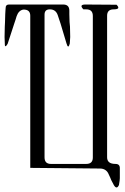

<svg xmlns="http://www.w3.org/2000/svg" viewBox="-34 -774 554 854"><path d="M100.6 -27.3Q100.6 -44.9 100.6 -62.5V-704.1Q100.6 -732.4 69.3 -731.4Q48.8 -727.5 40 -702.1L35.2 -686.5L29.3 -668.9L0 -579.1Q-13.7 -555.7 -12.7 -583L-13.7 -609.4L-12.7 -655.3L-11.7 -675.8L-10.7 -710.9L-9.8 -726.6L-8.8 -739.3Q-8.8 -753.9 5.9 -753.9H247.1Q274.4 -753.9 274.4 -726.6V-710.9L275.4 -675.8L277.3 -655.3L278.3 -609.4L276.4 -580.1Q269.5 -553.7 261.7 -581.1L235.4 -668.9L229.5 -686.5L222.7 -707Q213.9 -732.4 187.5 -732.4Q164.1 -732.4 164.1 -709V-74.2Q164.1 -44.9 192.4 -44.9H349.6Q378.9 -44.9 378.9 -73.2V-703.1Q378.9 -732.4 349.6 -732.4H336.9Q316.4 -753.9 345.7 -753.9L484.4 -752.9Q504.9 -732.4 471.7 -732.4Q442.4 -732.4 442.4 -704.1V-74.2Q442.4 -44.9 479.5 -44.9Q500 -44.9 499 -24.4V18.6L498 30.3L495.1 48.8Q485.4 70.3 472.7 49.8L460.9 27.3L456.1 15.6L450.2 2.9Q439.5 -24.4 410.2 -24.4Z"/></svg>

Font: B2 Hana
Style: Regular
Weight: 500
Version: 2020-08-05; (max)